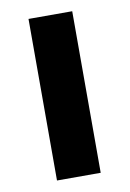

<svg xmlns="http://www.w3.org/2000/svg" viewBox="-64 -541 395 584"><g transform="rotate(-10 133.0 -249.5)"><path d="M65 0V-499H200V0Z"/></g></svg>

Font: DM Sans 20pt
Style: Bold
Weight: 700
Version: Version 4.004;gftools[0.9.30]